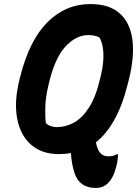

<svg xmlns="http://www.w3.org/2000/svg" viewBox="-20 -740 690 947"><path d="M426 -720Q519 -720 570.5 -674Q622 -628 633 -544Q644 -460 615 -345L611 -329Q584 -220 544 -149Q504 -78 453 -38Q455 -29 457 -21Q465 7 479 19Q493 31 515 31Q539 31 556 21H562Q562 50 553 83Q546 111 536 130.5Q526 150 513 163Q489 187 452 187Q370 187 346 109Q339 85 335 62Q331 39 330 15Q301 20 269 20Q186 20 133 -26.5Q80 -73 64.5 -156Q49 -239 76 -347L80 -363Q125 -542 214.5 -631Q304 -720 426 -720ZM217 -311Q205 -260 203.5 -214Q202 -168 206 -133Q216 -123 230.5 -118Q245 -113 260 -113Q302 -113 342.5 -134Q383 -155 418 -208Q453 -261 475 -357L478 -370Q492 -429 490 -477Q488 -525 471 -555Q459 -561 446 -564Q433 -567 416 -567Q354 -567 301.5 -509Q249 -451 220 -324Z"/></svg>

Font: Recursive Sn Csl St XBd
Style: Italic
Weight: 800
Italic angle: -15°
Version: Version 1.079;hotconv 1.0.112;makeotfexe 2.5.65598; ttfautoh